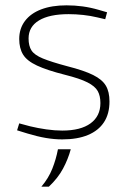

<svg xmlns="http://www.w3.org/2000/svg" viewBox="-20 -516 475 719"><path d="M213 6Q183 6 151 0.5Q119 -5 83 -16L44 -28L52 -54L93 -43Q122 -36 153.5 -31.5Q185 -27 213 -27Q282 -27 319 -54Q356 -81 356 -130Q356 -157 346 -175Q336 -193 307.5 -207.5Q279 -222 223 -236Q156 -253 118.5 -270.5Q81 -288 66.5 -311.5Q52 -335 52 -370Q52 -409 73.5 -437.5Q95 -466 134.5 -481Q174 -496 229 -496Q260 -496 289.5 -492Q319 -488 350 -479L381 -470L374 -444L344 -451Q319 -457 291.5 -460Q264 -463 237 -463Q165 -463 126 -439.5Q87 -416 87 -372Q87 -344 98 -327Q109 -310 140.5 -297Q172 -284 232 -268Q295 -252 329 -235Q363 -218 376.5 -195Q390 -172 390 -136Q390 -90 369.5 -58.5Q349 -27 309.5 -10.5Q270 6 213 6ZM135 183Q162 151 176 115.5Q190 80 197 43H245Q235 80 216 115.5Q197 151 163 183Z"/></svg>

Font: REM Thin
Style: Regular
Weight: 250
Designer: Octavio Pardo
Foundry: Ashler Design
Version: Version 1.005;gftools[0.9.28]